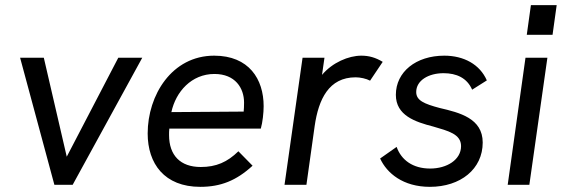

<svg xmlns="http://www.w3.org/2000/svg" viewBox="-20 -717 2180 745"><path d="M191 0H262L532 -493H439L239 -109L150 -493H58Z M757 8C836 8 897 -16 960 -74L905 -130C862 -88 819 -69 759 -69C680 -69 636 -114 636 -193C636 -201 636 -209 637 -218H992C999 -242 1003 -280 1003 -305C1003 -410 946 -501 811 -501C647 -501 553 -348 553 -199C553 -82 618 8 757 8ZM645 -282C662 -361 723 -430 812 -430C893 -430 927 -375 927 -319C927 -304 926.5 -295 925.5 -284Z M1084 0H1169L1201 -228C1216 -332 1256 -417 1360 -417C1378 -417 1401 -412 1416 -404L1465 -477C1437 -494 1411 -501 1382 -501C1332.5 -501 1270 -474.5 1229.5 -426.5L1239 -493H1154Z M1648 8C1767 8 1853 -61 1853 -164C1853 -258 1763 -280 1686 -298C1626 -314 1595 -327 1595 -360C1595 -405 1643 -433 1701 -433C1751 -433 1792 -415 1812 -369L1869 -405C1842 -467 1780 -501 1704 -501C1594 -501 1516 -438 1516 -349C1516 -269 1591 -244 1661 -226C1719 -209 1769 -197 1769 -150C1769 -97 1714 -63 1649 -63C1582 -63 1537 -96 1519 -147L1455 -102C1481 -45 1544 8 1648 8Z M1950 0H2034L2104 -493H2019ZM2024 -582H2124L2140 -697H2040Z"/></svg>

Font: HK Grotesk
Style: Italic
Weight: 400
Italic angle: -16°
Designer: Alfredo Marco Pradil
Foundry: Hanken Design Co.
Version: Version 3.001;FEAKit 1.0